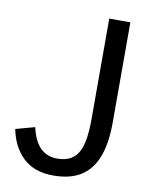

<svg xmlns="http://www.w3.org/2000/svg" viewBox="-82 -776 665 848"><g transform="rotate(10 250.0 -352.0)"><path d="M214.4 10.7Q130.4 10.7 80.3 -36.1Q30.3 -83 14.6 -162.6L100.1 -186Q114.3 -123.5 144.3 -94.7Q174.3 -65.9 218.3 -65.9Q255.4 -65.9 279.1 -79.3Q302.7 -92.8 315.7 -118.4Q328.6 -144 333.7 -180.7Q338.9 -217.3 338.9 -264.2V-714.8H433.6V-265.6Q433.6 -173.3 410.6 -112.1Q387.7 -50.8 339.6 -20Q291.5 10.7 214.4 10.7Z"/></g></svg>

Font: Pontano Sans Medium
Style: Regular
Weight: 500
Designer: Vernon Adams
Foundry: Vernon Adams
Version: Version 2.001